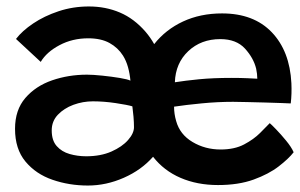

<svg xmlns="http://www.w3.org/2000/svg" viewBox="-20 -575 928 594"><path d="M252 -1Q194 -1 142.5 -18.8Q91 -36.5 58.8 -75.2Q26.5 -114 26.5 -176.5Q26.5 -235 58.5 -272Q90.5 -309 141.2 -326.5Q192 -344 249 -344Q267.5 -344 296.5 -341Q325.5 -338 350.8 -333.8Q376 -329.5 383.5 -325.5Q381.5 -347.5 376 -367.2Q370.5 -387 360.5 -403Q345 -427.5 318.8 -442Q292.5 -456.5 253 -456.5Q204 -456.5 164 -435.2Q124 -414 106 -383.5L29.5 -454.5Q48.5 -479.5 82.8 -502.5Q117 -525.5 161.2 -540.2Q205.5 -555 255 -555Q307 -555 351 -536.2Q395 -517.5 430.5 -476.5Q445.5 -459 457 -438.5Q492.5 -483.5 546.2 -508.5Q600 -533.5 667 -533.5Q765 -533.5 820.8 -475.2Q876.5 -417 881.5 -317.5Q883 -285 879.5 -255Q873 -255.5 851.2 -256.2Q829.5 -257 801.2 -257.8Q773 -258.5 745.8 -259.2Q718.5 -260 701 -260Q653 -260 604 -255.2Q555 -250.5 518.5 -245Q518.5 -222.5 525 -200.5Q536.5 -159 575.5 -135.8Q614.5 -112.5 662.5 -112.5Q705.5 -112.5 735.2 -128.2Q765 -144 784.5 -163.5Q804 -183 814.5 -194Q819 -190.5 834 -175Q849 -159.5 865.2 -139.8Q881.5 -120 888.5 -104Q873 -84 842.2 -60.2Q811.5 -36.5 764.8 -19.5Q718 -2.5 654.5 -2.5Q590 -2.5 538.5 -24.8Q487 -47 453.5 -90Q417.5 -49 363 -25Q308.5 -1 252 -1ZM521 -320.5Q552.5 -325.5 596 -329.8Q639.5 -334 695.5 -334Q725 -334 746 -333Q767 -332 776 -331.5Q776 -346 772.5 -362.5Q764.5 -395.5 737.8 -424.8Q711 -454 661.5 -454Q602 -454 562.5 -416.8Q523 -379.5 521 -320.5ZM246.5 -91.5Q291.5 -91.5 324.8 -106.2Q358 -121 376.2 -141.8Q394.5 -162.5 394.5 -181.5Q394.5 -196 393 -214Q391.5 -232 389.5 -246Q375 -250.5 338.2 -256Q301.5 -261.5 267.5 -261.5Q236.5 -261.5 207.2 -250.8Q178 -240 159 -220Q140 -200 140 -171.5Q140 -140.5 155.5 -123Q171 -105.5 195.5 -98.5Q220 -91.5 246.5 -91.5Z"/></svg>

Font: Grandstander Medium
Style: Regular
Weight: 500
Designer: Tyler Finck
Foundry: Etcetera Type Co
Version: Version 1.200; ttfautohint (v1.8.3)